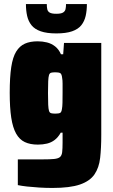

<svg xmlns="http://www.w3.org/2000/svg" viewBox="-20 -722 559 948"><path d="M239 206Q206 206 173.5 204Q141 202 114 199Q87 196 68 192V65Q88 65 108 65Q128 65 148 65Q168 65 188 65Q226 65 246.5 63Q267 61 276 53.5Q285 46 287 29Q289 12 289 -18V-67H280Q267 -44 250 -31Q233 -18 212 -13Q191 -8 167 -8Q129 -8 102.5 -20.5Q76 -33 59.5 -62.5Q43 -92 35.5 -141Q28 -190 28 -264Q28 -341 35.5 -390.5Q43 -440 60 -467.5Q77 -495 103 -506.5Q129 -518 166 -518Q190 -518 212 -512.5Q234 -507 252 -493Q270 -479 281 -454H292L296 -510H480V-56Q480 9 474.5 57.5Q469 106 446.5 139Q424 172 375 189Q326 206 239 206ZM254 -161Q271 -161 277.5 -165Q284 -169 286 -185Q288 -195 288.5 -214.5Q289 -234 289 -263Q289 -291 289 -309Q289 -327 287 -336Q285 -356 278 -360.5Q271 -365 254 -365Q240 -365 232.5 -363Q225 -361 222 -351.5Q219 -342 218 -321Q217 -300 217 -263Q217 -226 218 -205Q219 -184 222 -174.5Q225 -165 232.5 -163Q240 -161 254 -161ZM258 -557Q211 -557 181 -567.5Q151 -578 135.5 -597.5Q120 -617 114 -643.5Q108 -670 108 -702H211Q211 -687 213.5 -676Q216 -665 226 -659.5Q236 -654 258 -654Q281 -654 291 -660Q301 -666 303.5 -676.5Q306 -687 306 -702H409Q409 -670 403 -643.5Q397 -617 381.5 -597.5Q366 -578 336 -567.5Q306 -557 258 -557Z"/></svg>

Font: Saira SemiCondensed Black
Style: Regular
Weight: 900
Width: 4
Designer: Hector Gatti with collaboration of the Omnibus-Type team
Foundry: Omnibus-Type
Version: Version 1.101